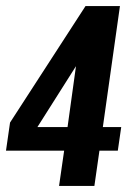

<svg xmlns="http://www.w3.org/2000/svg" viewBox="-30 -611 437 631"><path d="M164.1 0 180.8 -115.9H-10.3L3 -208.2L251 -591H364.2L308 -193.5H368.4L357.2 -115.9H296.8L280.2 0ZM93 -193.5H192L219.7 -393.5Z"/></svg>

Font: Alumni Sans SC Thin
Style: Italic
Weight: 100
Italic angle: -8°
Designer: Robert E. Leuschke
Foundry: Robert E. Leuschke
Version: Version 1.016